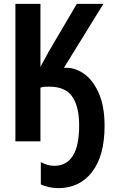

<svg xmlns="http://www.w3.org/2000/svg" viewBox="-20 -734 603 997"><path d="M281 243Q259 243 234 237.5Q209 232 192 224V108Q228 127 261 127Q391 127 391 -82Q391 -181 355 -232.5Q319 -284 237 -284Q225 -284 213.5 -283.5Q202 -283 190 -279V0H60V-714H190V-387Q200 -406 212 -427.5Q224 -449 233 -466L379 -714H517L312 -382Q316 -382 319.5 -382Q323 -382 328 -382Q375 -381 420 -348Q465 -315 494 -248Q523 -181 523 -80Q523 74 458.5 158.5Q394 243 281 243Z"/></svg>

Font: Noto Sans Mono SemiCondensed
Style: Bold
Weight: 700
Width: 4
Designer: Monotype Design Team
Foundry: Monotype Imaging Inc.
Version: Version 2.014